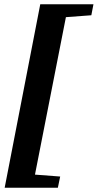

<svg xmlns="http://www.w3.org/2000/svg" viewBox="-20 -719 461 906"><path d="M2 167 170 -699H421L411 -647L291 -638L145 105L264 114L253 167Z"/></svg>

Font: Manuale ExtraBold
Style: Italic
Weight: 800
Italic angle: -11°
Designer: Eduardo Tunni / Pablo Cosgaya
Foundry: Eduardo Tunni / Pablo Cosgaya
Version: Version 1.002